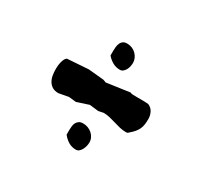

<svg xmlns="http://www.w3.org/2000/svg" viewBox="-84 -518 572 546"><g transform="rotate(30 202.0 -245.0)"><path d="M53.2 -249Q53.2 -252.4 53.7 -258.3Q54.2 -264.2 55.7 -270.3Q57.1 -276.4 59.6 -281.5Q62 -286.6 65.9 -289.1L135.3 -293.9L186 -289.1L195.3 -285.6L271.5 -296.4Q273.4 -294.4 279.8 -294.2Q286.1 -293.9 293.5 -293.9Q302.2 -293.9 311.8 -293.9Q321.3 -293.9 330.6 -293Q341.8 -288.6 347.2 -278.1Q352.5 -267.6 352.5 -256.8Q352.5 -246.1 351.3 -237.8Q350.1 -229.5 346.7 -222.4Q343.3 -215.3 337.9 -209Q332.5 -202.6 323.7 -195.3Q321.8 -192.9 319.8 -192.4Q317.9 -191.9 315.9 -191.9Q305.7 -191.9 295.2 -194.3Q284.7 -196.8 274.4 -200Q264.2 -203.1 253.9 -205.6Q243.7 -208 233.9 -208L217.3 -204.6L188.5 -208L149.4 -195.3L126 -197.8L93.8 -191.9Q81.5 -191.9 73.7 -196.8Q65.9 -201.7 61.3 -209.5Q56.6 -217.3 54.9 -227.5Q53.2 -237.8 53.2 -249ZM168.9 -375Q168.9 -380.9 169.7 -387.5Q170.4 -394 172.9 -399.7Q175.3 -405.3 180.2 -408.7Q185.1 -412.1 193.4 -412.1Q202.1 -412.1 209.7 -408.9Q217.3 -405.8 222.9 -400.1Q228.5 -394.5 231.7 -387.5Q234.9 -380.4 234.9 -372.6Q234.9 -367.2 233.6 -361.1Q232.4 -355 229.5 -349.6Q226.6 -344.2 222.2 -340.6Q217.8 -336.9 211.9 -336.9Q198.7 -336.9 188 -343Q177.2 -349.1 168.9 -358.9ZM173.3 -117.2Q173.3 -123 174.1 -129.4Q174.8 -135.7 177.5 -140.9Q180.2 -146 185.1 -149.4Q189.9 -152.8 198.7 -152.8Q207 -152.8 214.6 -149.9Q222.2 -147 228 -141.8Q233.9 -136.7 237.3 -129.6Q240.7 -122.6 240.7 -114.7Q240.7 -109.4 239.3 -103Q237.8 -96.7 234.9 -91.1Q231.9 -85.4 227.5 -81.5Q223.1 -77.6 217.3 -77.6Q203.6 -77.6 192.9 -84Q182.1 -90.3 173.3 -101.6Z"/></g></svg>

Font: IM FELL English SC
Style: Regular
Weight: 400
Designer: Igino Marini
Foundry: Igino Marini
Version: 3.00